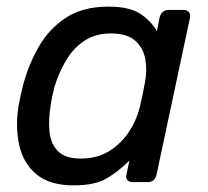

<svg xmlns="http://www.w3.org/2000/svg" viewBox="-20 -550 627 580"><path d="M203 10Q130 10 90 -23.5Q50 -57 38 -112Q26 -167 36 -230Q39 -246 42 -260Q45 -274 49 -290Q65 -352 96 -407Q127 -462 178.5 -496Q230 -530 307 -530Q371 -530 403.5 -508.5Q436 -487 454 -456L462 -497Q468 -520 490 -520H535Q545 -520 550.5 -513.5Q556 -507 554 -497L453 -23Q448 0 426 0H380Q370 0 364.5 -6.5Q359 -13 362 -23L371 -65Q339 -33 303 -11.5Q267 10 203 10ZM224 -71Q274 -71 310.5 -94Q347 -117 370 -152.5Q393 -188 402 -225Q406 -241 410.5 -263Q415 -285 418 -302Q425 -337 419 -371Q413 -405 388.5 -427Q364 -449 315 -449Q268 -449 234.5 -426.5Q201 -404 179.5 -367.5Q158 -331 145 -289Q141 -274 138 -260Q135 -246 133 -231Q126 -189 129.5 -152.5Q133 -116 155 -93.5Q177 -71 224 -71Z"/></svg>

Font: Lubike
Style: Italic
Weight: 400
Italic angle: -12°
Foundry: Honoka55
Version: Version 1.000;July 22, 2022;FontCreator 14.0.0.2862 64-bit